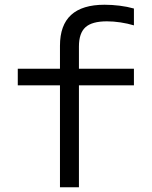

<svg xmlns="http://www.w3.org/2000/svg" viewBox="-20 -790 640 810"><path d="M233 0V-430H55V-500H233V-597Q233 -684 280 -727Q327 -770 421 -770Q452 -770 484.5 -766Q517 -762 545 -754V-683Q518 -691 488.5 -695.5Q459 -700 431 -700Q368 -700 340.5 -675Q313 -650 313 -594V-500H545V-430H313V0Z"/></svg>

Font: M PLUS Code Latin Expanded
Style: Regular
Weight: 400
Width: 7
Designer: Coji Morishita
Foundry: UNDERFOREST DESIGN
Version: Version 1.002; ttfautohint (v1.8.3)